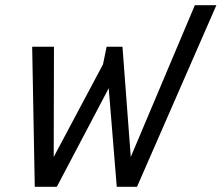

<svg xmlns="http://www.w3.org/2000/svg" viewBox="-20 -720 854 740"><path d="M114 0 104 -540H188L187 -115L377 -472L391 -540H452L484 -115L731 -700H814L508 0H430L399 -380L199 0Z"/></svg>

Font: Kanit Light
Style: Italic
Weight: 300
Italic angle: -12°
Designer: Katatrad Team
Foundry: CadsonDemak
Version: Version 2.000; ttfautohint (v1.8.3)